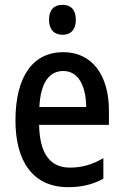

<svg xmlns="http://www.w3.org/2000/svg" viewBox="-20 -765 511 795"><path d="M239 -745C204 -745 183 -725 183 -683C183 -642 205 -621 239 -621C273 -621 294 -642 294 -683C294 -724 274 -745 239 -745ZM242 -549C116 -549 44 -448 44 -266C44 -99 115 10 262 10C318 10 364 -1 408 -25V-110C361 -83 319 -71 269 -71C187 -71 144 -130 142 -248H431V-308C431 -450 364 -549 242 -549ZM242 -471C306 -471 336 -407 337 -322H143C148 -423 184 -471 242 -471Z"/></svg>

Font: Noto Sans Gujarati Condensed Medium
Style: Regular
Weight: 500
Width: 3
Designer: Jelle Bosma - Monotype Design Team, Universal Thirst
Foundry: Monotype Imaging Inc.
Version: Version 2.106